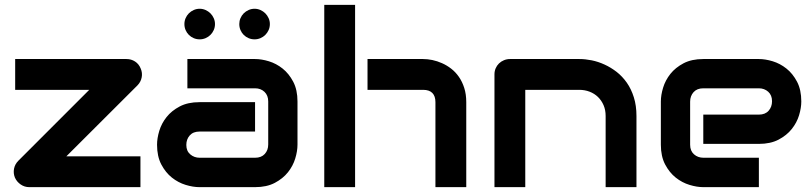

<svg xmlns="http://www.w3.org/2000/svg" viewBox="-20 -771 3347 791"><path d="M559.6 -488.8Q567.4 -470.7 563.7 -452.1Q560.1 -433.6 546.9 -419.9L253.4 -127H558.6V0H100.6Q81.1 0 65.2 -11Q49.3 -22 41.5 -39.1Q34.2 -57.1 37.8 -75.9Q41.5 -94.7 55.7 -108.9L347.7 -400.9H42.5V-527.8H501.5Q520.5 -527.8 536.4 -517.6Q552.2 -507.3 559.6 -488.8Z M1205.6 -174.8Q1205.6 -148.4 1196.3 -117.9Q1187 -87.4 1166.3 -61.3Q1145.5 -35.2 1112.1 -17.6Q1078.6 0 1030.8 0H801.8Q775.4 0 744.9 -9.3Q714.4 -18.6 688.2 -39.3Q662.1 -60.1 644.5 -93.5Q627 -127 627 -174.8Q627 -201.2 636.2 -231.9Q645.5 -262.7 666.3 -288.8Q687 -314.9 720.5 -332.5Q753.9 -350.1 801.8 -350.1H1030.8V-229H801.8Q775.9 -229 761.7 -213.1Q747.6 -197.3 747.6 -173.8Q747.6 -148.9 763.9 -135Q780.3 -121.1 802.7 -121.1H1030.8Q1056.6 -121.1 1070.8 -136.7Q1085 -152.3 1085 -175.8V-353Q1085 -377.9 1069.6 -392.6Q1054.2 -407.2 1030.8 -407.2H752V-527.8H1030.8Q1057.1 -527.8 1087.6 -518.6Q1118.2 -509.3 1144.3 -488.5Q1170.4 -467.8 1188 -434.3Q1205.6 -400.9 1205.6 -353ZM865.7 -671.9Q865.7 -658.7 860.6 -647.2Q855.5 -635.7 846.9 -627.2Q838.4 -618.7 826.9 -613.8Q815.4 -608.9 802.7 -608.9Q789.6 -608.9 778.1 -613.8Q766.6 -618.7 758.1 -627.2Q749.5 -635.7 744.6 -647.2Q739.7 -658.7 739.7 -671.9Q739.7 -684.6 744.6 -696Q749.5 -707.5 758.1 -716.1Q766.6 -724.6 778.1 -729.7Q789.6 -734.9 802.7 -734.9Q815.4 -734.9 826.9 -729.7Q838.4 -724.6 846.9 -716.1Q855.5 -707.5 860.6 -696Q865.7 -684.6 865.7 -671.9ZM1091.8 -671.9Q1091.8 -658.7 1086.7 -647.2Q1081.5 -635.7 1073 -627.2Q1064.5 -618.7 1053 -613.8Q1041.5 -608.9 1028.8 -608.9Q1015.6 -608.9 1004.2 -613.8Q992.7 -618.7 984.1 -627.2Q975.6 -635.7 970.7 -647.2Q965.8 -658.7 965.8 -671.9Q965.8 -684.6 970.7 -696Q975.6 -707.5 984.1 -716.1Q992.7 -724.6 1004.2 -729.7Q1015.6 -734.9 1028.8 -734.9Q1041.5 -734.9 1053 -729.7Q1064.5 -724.6 1073 -716.1Q1081.5 -707.5 1086.7 -696Q1091.8 -684.6 1091.8 -671.9Z M1900.9 0H1773.9V-350.1Q1773.9 -375 1761.2 -387.9Q1748.5 -400.9 1723.1 -400.9H1494.1V-527.8H1723.1Q1741.2 -527.8 1761.2 -523.7Q1781.2 -519.5 1801 -510.7Q1820.8 -502 1838.9 -488Q1856.9 -474.1 1870.6 -454.3Q1884.3 -434.6 1892.6 -408.7Q1900.9 -382.8 1900.9 -350.1ZM1442.9 0H1315.9V-751H1442.9Z M2602.1 0H2475.1V-293Q2475.1 -317.9 2466.6 -337.6Q2458 -357.4 2443.4 -371.6Q2428.7 -385.7 2408.9 -393.3Q2389.2 -400.9 2366.2 -400.9H2144V0H2017.1V-464.8Q2017.1 -478 2022 -489.5Q2026.9 -501 2035.6 -509.5Q2044.4 -518.1 2056.2 -522.9Q2067.9 -527.8 2081.1 -527.8H2367.2Q2391.1 -527.8 2417.7 -522.5Q2444.3 -517.1 2470.5 -505.1Q2496.6 -493.2 2520.3 -474.9Q2543.9 -456.5 2562.3 -430.4Q2580.6 -404.3 2591.3 -370.1Q2602.1 -335.9 2602.1 -293Z M3281.2 -353Q3281.2 -326.7 3272 -296.1Q3262.7 -265.6 3241.9 -239.5Q3221.2 -213.4 3187.7 -195.8Q3154.3 -178.2 3106.4 -178.2H2877.4V-298.8H3106.4Q3132.3 -298.8 3146.5 -314.7Q3160.6 -330.6 3160.6 -354Q3160.6 -378.9 3144.8 -393.1Q3128.9 -407.2 3106.4 -407.2H2877.4Q2851.6 -407.2 2837.4 -391.4Q2823.2 -375.5 2823.2 -352.1V-174.8Q2823.2 -149.4 2839.1 -135.3Q2855 -121.1 2878.4 -121.1H3106.4V0H2877.4Q2851.1 0 2820.6 -9.3Q2790 -18.6 2763.9 -39.3Q2737.8 -60.1 2720.2 -93.5Q2702.6 -127 2702.6 -174.8V-353Q2702.6 -379.4 2711.9 -409.9Q2721.2 -440.4 2741.9 -466.6Q2762.7 -492.7 2796.1 -510.3Q2829.6 -527.8 2877.4 -527.8H3106.4Q3132.8 -527.8 3163.3 -518.6Q3193.8 -509.3 3220 -488.5Q3246.1 -467.8 3263.7 -434.3Q3281.2 -400.9 3281.2 -353Z"/></svg>

Font: Audiowide
Style: Regular
Weight: 400
Version: Version 1.003